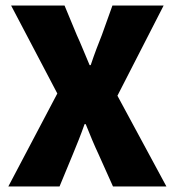

<svg xmlns="http://www.w3.org/2000/svg" viewBox="-20 -670 628 690"><path d="M10 0H194L242 -116C256 -150 270 -184 284 -224H288C304 -184 318 -150 334 -116L386 0H578L402 -326L568 -650H384L346 -544C334 -514 320 -478 306 -436H302C284 -478 270 -514 256 -544L212 -650H20L186 -334Z"/></svg>

Font: Source Sans Pro Black
Style: Regular
Weight: 900
Designer: Paul D. Hunt
Foundry: Adobe Systems Incorporated
Version: Version 3.006;hotconv 1.0.111;makeotfexe 2.5.65597